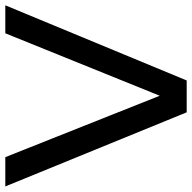

<svg xmlns="http://www.w3.org/2000/svg" viewBox="-20 -720 740 741"><g transform="rotate(-90 350.5 -350.0)"><path d="M287 0 1 -700H114L351 -104L592 -700H700L410 0Z"/></g></svg>

Font: Red Hat Display SemiBold
Style: Regular
Weight: 600
Designer: Pentagram, MCKL
Foundry: Pentagram, MCKL
Version: Version 1.023